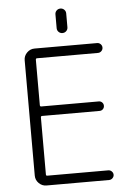

<svg xmlns="http://www.w3.org/2000/svg" viewBox="-61 -999 701 1023"><g transform="rotate(-5 289.5 -487.5)"><path d="M272.5 -851.6V-925.8Q272.5 -937.5 280.8 -945.8Q289.1 -954.1 301.3 -954.1Q313.5 -954.1 321.8 -945.8Q330.1 -937.5 330.1 -925.8V-851.6Q330.1 -839.8 321.8 -831.5Q313.5 -823.2 301.3 -823.2Q289.1 -823.2 280.8 -831.5Q272.5 -839.8 272.5 -851.6ZM154.3 -701.2Q147.5 -701.2 147.5 -693.4V-451.2Q147.5 -443.4 154.3 -443.4H461.9Q472.7 -443.4 480 -436Q487.3 -428.7 487.3 -418Q487.3 -407.2 480 -399.9Q472.7 -392.6 461.9 -392.6H154.3Q147.5 -392.6 147.5 -384.8V-80.1Q147.5 -73.2 154.3 -73.2H480.5Q491.2 -73.2 499 -65.4Q506.8 -57.6 506.8 -47.4Q506.8 -37.1 499 -29.3Q491.2 -21.5 480.5 -21.5H145.5Q122.1 -21.5 105 -38.6Q87.9 -55.7 87.9 -79.1V-696.3Q87.9 -719.7 105 -736.8Q122.1 -753.9 145.5 -753.9H480.5Q491.2 -753.9 499 -746.1Q506.8 -738.3 506.8 -727.5Q506.8 -716.8 499 -709Q491.2 -701.2 480.5 -701.2Z"/></g></svg>

Font: irohamaru Light
Style: Regular
Weight: 200
Designer: [Source Han Sans]
Ryoko NISHIZUKA  (kana & ideographs); Paul D. Hunt (Latin, Greek & Cyrillic); Wenlong ZHANG  (bopomofo
Version: Version 1.01